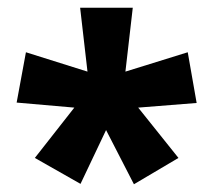

<svg xmlns="http://www.w3.org/2000/svg" viewBox="-20 -781 550 496"><path d="M323 -761H187L206 -596L47 -646L23 -516L172 -503L70 -373L188 -306L254 -445L326 -305L441 -373L337 -503L488 -515L465 -646L304 -596Z"/></svg>

Font: Noto Sans Thai Looped SemiCondensed ExtraBold
Style: Regular
Weight: 800
Width: 4
Designer: Sasikarn Vongin, Ben Mitchell
Foundry: The Fontpad Ltd
Version: Version 1.001